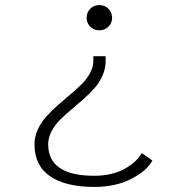

<svg xmlns="http://www.w3.org/2000/svg" viewBox="-20 -726 750 757"><path d="M422 -655.5Q422 -635 407.5 -620.8Q393 -606.5 371.5 -606.5Q350.5 -606.5 336 -620.8Q321.5 -635 321.5 -655.5Q321.5 -677 335.8 -691.5Q350 -706 371.5 -706Q393 -706 407.5 -691.5Q422 -677 422 -655.5ZM396.5 -504.5V-486Q396.5 -455.5 384 -427.5Q371.5 -399.5 351.5 -377.2Q331.5 -355 307.5 -333.8Q283.5 -312.5 259.2 -292.2Q235 -272 215 -251.8Q195 -231.5 182.5 -207Q170 -182.5 170 -157Q170 -33 351.5 -33Q420 -33 468.8 -59Q517.5 -85 539 -122.5L581 -93Q558.5 -52 497 -20.5Q435.5 11 351.5 11Q239.5 11 177.8 -30.8Q116 -72.5 116 -157.5Q116 -187 128.8 -215Q141.5 -243 162 -265.8Q182.5 -288.5 207.2 -310.5Q232 -332.5 256.8 -353.2Q281.5 -374 302 -394.2Q322.5 -414.5 335.2 -438.2Q348 -462 348 -485.5V-504.5Z"/></svg>

Font: League Mono UltraLight
Style: Regular
Weight: 200
Width: 6
Designer: Tyler Finck
Foundry: The League of Moveable Type / Tyler Finck
Version: Version 2.210